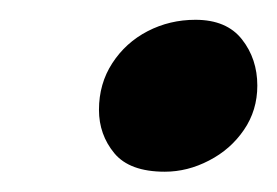

<svg xmlns="http://www.w3.org/2000/svg" viewBox="-20 -518 280 194"><path d="M146.5 -344.5Q111 -344.5 95.5 -363.2Q80 -382 80 -407Q80 -433.5 93.5 -454.2Q107 -475 129.2 -486.5Q151.5 -498 177.5 -498Q209 -498 224.5 -478.2Q240 -458.5 240 -431.5Q240 -406.5 226.5 -386.8Q213 -367 191.2 -355.8Q169.5 -344.5 146.5 -344.5Z"/></svg>

Font: Grandstander Thin SemiBold
Style: Italic
Weight: 600
Italic angle: -15°
Version: Version 1.200